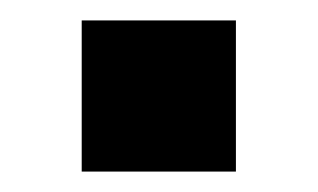

<svg xmlns="http://www.w3.org/2000/svg" viewBox="-20 -506 311 188"><path d="M60 -338V-486H211V-338Z"/></svg>

Font: Aneo
Style: Bold
Weight: 700
Designer: Anastasios Pappas
Foundry: Anastasios Pappas
Version: Version 1.000